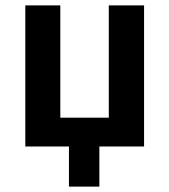

<svg xmlns="http://www.w3.org/2000/svg" viewBox="-20 -544 628 713"><path d="M236 149V0H74V-524H204V-107H384V-524H515V0H349V149Z"/></svg>

Font: Ubuntu Sans
Style: Bold
Weight: 700
Designer: Dalton Maag Ltd
Foundry: Dalton Maag Ltd
Version: Version 1.006; ttfautohint (v1.8.4.7-5d5b)